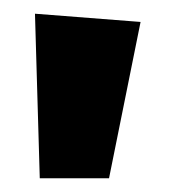

<svg xmlns="http://www.w3.org/2000/svg" viewBox="-20 -856 255 280"><path d="M31 -836 185 -824 139 -596H38Z"/></svg>

Font: FiraGO
Style: Bold
Weight: 700
Designer: bBox Type
Foundry: bBox Type GmbH
Version: Version 1.001;PS 001.001;hotconv 1.0.88;makeotf.lib2.5.64775